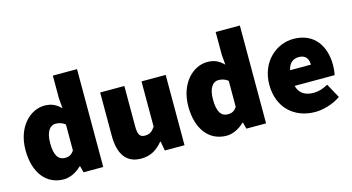

<svg xmlns="http://www.w3.org/2000/svg" viewBox="-78 -1001 2419 1319"><g transform="rotate(-15 1132.0 -342.0)"><path d="M240 12C284 12 332 -12 366 -46H370L382 0H522V-696H350V-534L356 -462C326 -492 294 -512 240 -512C138 -512 36 -414 36 -250C36 -88 116 12 240 12ZM286 -128C240 -128 212 -162 212 -252C212 -340 246 -372 282 -372C304 -372 330 -366 350 -348V-164C332 -136 312 -128 286 -128Z M790 12C858 12 904 -18 944 -66H948L960 0H1100V-500H928V-178C906 -146 888 -134 856 -134C822 -134 806 -150 806 -214V-500H634V-192C634 -68 680 12 790 12Z M1398 12C1442 12 1490 -12 1524 -46H1528L1540 0H1680V-696H1508V-534L1514 -462C1484 -492 1452 -512 1398 -512C1296 -512 1194 -414 1194 -250C1194 -88 1274 12 1398 12ZM1444 -128C1398 -128 1370 -162 1370 -252C1370 -340 1404 -372 1440 -372C1462 -372 1488 -366 1508 -348V-164C1490 -136 1470 -128 1444 -128Z M2028 12C2084 12 2156 -8 2210 -46L2154 -148C2118 -128 2086 -118 2052 -118C1996 -118 1952 -138 1936 -198H2221C2224 -210 2228 -240 2228 -270C2228 -404 2158 -512 2010 -512C1888 -512 1770 -412 1770 -250C1770 -84 1882 12 2028 12ZM1934 -310C1944 -360 1976 -382 2014 -382C2066 -382 2082 -348 2082 -310Z"/></g></svg>

Font: Giro Sans Black
Style: Regular
Weight: 900
Designer: Paul D. Hunt
Foundry: Adobe Systems Incorporated
Version: Version 1.000;PS 1.0;hotconv 1.0.88;makeotf.lib2.5.647800